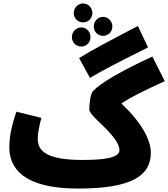

<svg xmlns="http://www.w3.org/2000/svg" viewBox="-20 -1073 976 1114"><path d="M462 -943C492 -943 516 -967 516 -997C516 -1028 492 -1053 462 -1053C432 -1053 408 -1028 408 -997C408 -967 432 -943 462 -943ZM578 -865C608 -865 632 -889 632 -919C632 -950 608 -975 578 -975C548 -975 524 -950 524 -919C524 -889 548 -865 578 -865ZM502 -621C577 -666 679 -718 839 -798L780 -922C621 -839 510 -781 439 -736ZM452 -803C482 -803 505 -827 505 -858C505 -888 482 -914 452 -914C421 -914 397 -888 397 -858C397 -827 421 -803 452 -803ZM432 21C748 21 855 -55 855 -187C855 -261 804 -359 684 -473C736 -507 810 -545 936 -602L864 -745C685 -662 565 -593 519 -544C505 -529 498 -468 498 -438C498 -416 543 -377 597 -324C635 -284 673 -240 673 -201C673 -155 575 -145 458 -145C254 -145 199 -195 199 -267C199 -306 210 -349 220 -389L75 -425C58 -374 34 -298 34 -219C34 -96 118 21 432 21Z"/></svg>

Font: Noto Sans Arabic UI SmCn Bk
Style: Regular
Weight: 900
Width: 4
Designer: Monotype Design Team, Nadine Chahine and Nizar Qandah
Foundry: Monotype Imaging Inc.
Version: Version 2.010